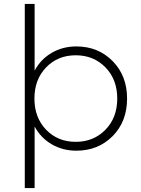

<svg xmlns="http://www.w3.org/2000/svg" viewBox="-20 -762 715 976"><path d="M368 -526Q479 -526 552.5 -451.5Q626 -377 626 -261Q626 -144 552.5 -70Q479 4 368 4Q299 4 243 -28.5Q187 -61 156 -119V194H106V-742H156V-403Q187 -461 243 -493.5Q299 -526 368 -526ZM214.5 -102.5Q274 -41 365 -41Q456 -41 516 -102.5Q576 -164 576 -261Q576 -358 516 -419.5Q456 -481 365 -481Q274 -481 214.5 -419.5Q155 -358 155 -261Q155 -164 214.5 -102.5Z"/></svg>

Font: mBank Light
Style: Regular
Weight: 300
Designer: Julieta Ulanovsky
Foundry: Julieta Ulanovsky
Version: Version 7.200;PS 007.200;hotconv 1.0.88;makeotf.lib2.5.64775